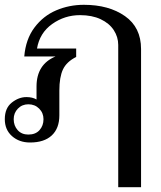

<svg xmlns="http://www.w3.org/2000/svg" viewBox="-20 -583 669 799"><path d="M472 -396Q472 -429 453.5 -457.5Q435 -486 399 -503Q363 -520 313 -520Q249 -520 197 -483Q145 -446 134 -381H297V-346Q257 -326 242 -294Q227 -262 227 -206V-103Q227 -49 195.5 -19.5Q164 10 105 10Q60 10 30 -16.5Q0 -43 0 -87Q0 -133 29 -156Q58 -179 90 -179Q115 -179 132 -169V-223Q132 -315 211 -348H81Q87 -420 123.5 -468.5Q160 -517 214 -540Q268 -563 329 -563Q433 -563 500 -516Q567 -469 567 -379V196H472ZM161 -87Q161 -113 143 -131Q125 -149 98 -149Q72 -149 54.5 -131Q37 -113 37 -87Q37 -60 53.5 -41.5Q70 -23 98 -23Q128 -23 144.5 -41.5Q161 -60 161 -87Z"/></svg>

Font: TavirajRegular
Style: Regular
Weight: 400
Designer: Katatrad Team
Foundry: CadsonDemak
Version: Version 1.001